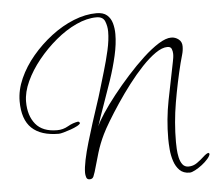

<svg xmlns="http://www.w3.org/2000/svg" viewBox="-55 -811 1050 935"><g transform="rotate(-5 469.5 -343.5)"><path d="M835 63Q804 63 786 45Q768 27 759 -0.5Q750 -28 747.5 -57.5Q745 -87 745 -110Q745 -205 763 -297Q781 -389 800 -481Q802 -491 803.5 -500.5Q805 -510 805 -520Q805 -532 800.5 -544Q796 -556 780 -556Q754 -556 721.5 -533.5Q689 -511 654 -474Q619 -437 585 -392.5Q551 -348 521 -303Q491 -258 468.5 -220.5Q446 -183 435 -160Q414 -117 400.5 -72.5Q387 -28 374 19Q371 29 366 41Q361 53 347 53Q334 53 330.5 41.5Q327 30 327 20Q327 -5 335 -43.5Q343 -82 356.5 -127.5Q370 -173 384.5 -219Q399 -265 412.5 -305Q426 -345 434 -373Q446 -414 461 -464Q476 -514 487.5 -564.5Q499 -615 499 -656Q499 -682 489.5 -706Q480 -730 448 -730Q401 -730 349 -706Q297 -682 248 -641Q199 -600 159 -550.5Q119 -501 95 -449Q71 -397 71 -350Q71 -282 105 -240.5Q139 -199 210 -199Q239 -199 264 -213.5Q289 -228 316 -232L324 -225Q322 -218 308 -210.5Q294 -203 275.5 -196.5Q257 -190 240.5 -185.5Q224 -181 217 -181Q129 -181 84.5 -223.5Q40 -266 40 -355Q40 -410 65 -466Q90 -522 132.5 -572.5Q175 -623 228 -663.5Q281 -704 338.5 -727Q396 -750 450 -750Q483 -750 501 -734.5Q519 -719 526 -694Q533 -669 533 -641Q533 -593 520 -536Q507 -479 487 -419.5Q467 -360 446.5 -303.5Q426 -247 411 -200Q421 -224 446 -262Q471 -300 506.5 -345Q542 -390 582.5 -435Q623 -480 663.5 -517.5Q704 -555 740 -577.5Q776 -600 802 -600Q822 -600 838 -587.5Q854 -575 854 -553Q854 -532 848 -512Q842 -492 837 -472Q814 -380 797.5 -283.5Q781 -187 781 -91Q781 -78 782 -57.5Q783 -37 787.5 -16Q792 5 802.5 19Q813 33 832 33Q855 33 874 19.5Q893 6 908.5 -8.5Q924 -23 934 -25L939 -20Q938 -10 925.5 4.5Q913 19 896 32Q879 45 862 54Q845 63 835 63Z"/></g></svg>

Font: Licorice
Style: Regular
Weight: 400
Designer: Robert E. Leuschke
Foundry: Robert E. Leuschke
Version: Version 1.010; ttfautohint (v1.8.3)